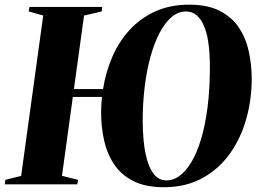

<svg xmlns="http://www.w3.org/2000/svg" viewBox="-36 -772 1074 804"><path d="M650 12Q573 12 522 -14Q471 -40 441.5 -84.5Q412 -129 399.8 -184.5Q387.5 -240 387.5 -299Q387.5 -316 388.2 -332.5Q389 -349 391 -366H269L223.5 -35.5L291 -19L287.5 0H-16L-13.5 -19L52.5 -35.5L145 -707L84.5 -724L87 -743H392L390 -724L316 -707L273.5 -399H395.5Q407 -471.5 435 -535.5Q463 -599.5 508 -648Q553 -696.5 615 -724.5Q677 -752.5 756 -752.5Q834 -752.5 884.8 -726.2Q935.5 -700 964.8 -655.8Q994 -611.5 1006 -556Q1018 -500.5 1018 -442Q1018 -355 995.2 -274Q972.5 -193 926.5 -128.5Q880.5 -64 811.2 -26Q742 12 650 12ZM662.5 -16.5Q689.5 -16.5 715.8 -35.5Q742 -54.5 765 -92.5Q788 -130.5 805.5 -187.8Q823 -245 833 -322Q843 -399 843 -495.5Q843 -518.5 841.2 -548.2Q839.5 -578 834 -608.8Q828.5 -639.5 817.2 -665.5Q806 -691.5 787.8 -707.8Q769.5 -724 742.5 -724Q710.5 -724 682.8 -700.8Q655 -677.5 632.8 -635.2Q610.5 -593 594.5 -535.8Q578.5 -478.5 570 -409.2Q561.5 -340 561.5 -263Q561.5 -225.5 565.5 -182.8Q569.5 -140 580 -102.2Q590.5 -64.5 610.2 -40.5Q630 -16.5 662.5 -16.5Z"/></svg>

Font: Merriweather 144pt ExtraBold
Style: Italic
Weight: 800
Italic angle: -7.8°
Version: Version 2.101